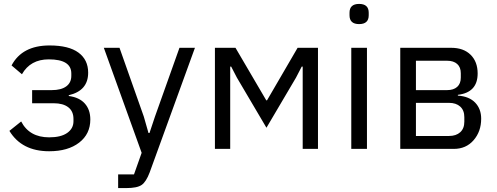

<svg xmlns="http://www.w3.org/2000/svg" viewBox="-20 -760 2536 980"><path d="M231 12Q91 12 28 -92L88 -140Q130 -59 231 -59Q291 -59 323 -81.5Q355 -104 355 -141V-153Q355 -192 328.5 -212.5Q302 -233 254 -233H144V-300H244Q292 -300 318 -319Q344 -338 344 -373V-385Q344 -457 229 -457Q135 -457 92 -381L39 -426Q93 -528 233 -528Q331 -528 380.5 -491.5Q430 -455 430 -389Q430 -297 331 -274V-270Q385 -263 413 -231.5Q441 -200 441 -150Q441 -76 384 -32Q327 12 231 12Z M771 -165 896 -516H975L744 120Q726 168 703 184Q680 200 624 200H583V130H664L703 20L510 -516H590L714 -165L738 -81H743Z M1077 0V-516H1182L1339 -248H1343L1499 -516H1603V0H1525V-420H1520L1491 -364L1340 -108L1189 -364L1160 -420H1155V0Z M1764 -682V-695Q1764 -740 1813 -740Q1862 -740 1862 -695V-682Q1862 -637 1813 -637Q1764 -637 1764 -682ZM1773 0V-516H1853V0Z M2023 0V-516H2283Q2346 -516 2382 -480.5Q2418 -445 2418 -385Q2418 -288 2317 -276V-272Q2375 -268 2405.5 -236Q2436 -204 2436 -154Q2436 -89 2397.5 -44.5Q2359 0 2296 0ZM2103 -66H2272Q2308 -66 2329 -85Q2350 -104 2350 -139V-162Q2350 -197 2329 -216Q2308 -235 2272 -235H2103ZM2103 -300H2262Q2295 -300 2313.5 -316.5Q2332 -333 2332 -364V-386Q2332 -417 2313.5 -433.5Q2295 -450 2262 -450H2103Z"/></svg>

Font: Aneliza
Style: Regular
Weight: 400
Designer: Mike Abbink, Paul van der Laan, Pieter van Rosmalen
Foundry: Bold Monday
Version: Version 3.0